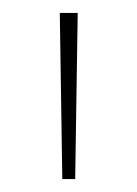

<svg xmlns="http://www.w3.org/2000/svg" viewBox="-20 -734 212 298"><path d="M76.7 -456.1 72.8 -713.9H100.6L96.7 -456.1Z"/></svg>

Font: Nokora Thin
Style: Regular
Weight: 100
Designer: Danh Hong
Version: Version 8.000; ttfautohint (v1.8.3)